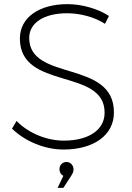

<svg xmlns="http://www.w3.org/2000/svg" viewBox="-20 -721 639 927"><path d="M121 -538C121 -611 193 -657 304 -657C364 -657 435 -640 487 -606L506 -644C454 -678 377 -701 306 -701C168 -701 76 -636 76 -535C76 -283 487 -395 485 -176C485 -94 408 -42 288 -42C206 -42 117 -78 60 -137L38 -100C99 -40 194 1 287 1C433 1 530 -69 530 -177C532 -435 121 -325 121 -538ZM301 61C282 61 267 76 267 96C267 110 274 122 286 128L258 186H286L323 129C330 118 335 109 335 97C335 76 319 61 301 61Z"/></svg>

Font: Montserrat ExtraLight
Style: Regular
Weight: 250
Designer: Julieta Ulanovsky
Foundry: Julieta Ulanovsky
Version: Version 4.000